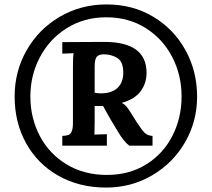

<svg xmlns="http://www.w3.org/2000/svg" viewBox="-20 -775 955 866"><path d="M869 -339Q869 -227 814.5 -133Q760 -39 666 16Q572 71 459 71Q338 71 244 18Q150 -35 98 -128.5Q46 -222 46 -340Q46 -453 100 -548Q154 -643 249 -699Q344 -755 461 -755Q579 -755 672 -699Q765 -643 817 -548Q869 -453 869 -339ZM117 -340Q117 -243 159.5 -162Q202 -81 280.5 -33.5Q359 14 462 14Q563 14 639.5 -33.5Q716 -81 757.5 -162Q799 -243 799 -340Q799 -437 756.5 -518.5Q714 -600 637 -648.5Q560 -697 459 -697Q360 -697 282 -648.5Q204 -600 160.5 -518Q117 -436 117 -340ZM641 -447Q641 -399 614 -363Q587 -327 529 -311Q540 -306 549 -296Q558 -286 569 -268L596 -225Q620 -188 633 -175.5Q646 -163 668 -162V-118H563Q538 -137 512 -181Q472 -247 460 -269.5Q448 -292 445 -297H407V-229L406 -168L435 -169Q457 -169 462 -170V-118H261V-162Q280 -163 289 -166.5Q298 -170 303.5 -182.5Q309 -195 309 -221V-474Q309 -519 312 -535L261 -533V-585L450 -586Q641 -586 641 -447ZM407 -476V-357Q418 -354 435 -354Q484 -354 510 -378.5Q536 -403 536 -447Q536 -497 509 -513.5Q482 -530 448 -530Q426 -530 416.5 -519Q407 -508 407 -476Z"/></svg>

Font: Sumana
Style: Bold
Weight: 700
Designer: Cyreal, Alexei Vanyashin (Devanagari), Olga Karpushina (Latin)
Foundry: Cyreal
Version: Version 1.015;PS 001.015;hotconv 1.0.70;makeotf.lib2.5.58329